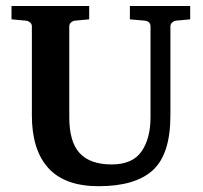

<svg xmlns="http://www.w3.org/2000/svg" viewBox="-20 -644 696 659"><path d="M632.8 -577.6 585 -573.2Q577.6 -572.3 571.3 -567.1Q564.9 -562 564.9 -553.2V-248Q564.9 -115.2 504.9 -60.1Q444.8 -4.9 318.4 -4.9Q202.6 -4.9 146 -67.1Q89.4 -129.4 89.4 -248V-553.2Q89.4 -562 83 -567.1Q76.7 -572.3 68.4 -573.2L19.5 -577.6V-623.5H286.1V-577.6L237.8 -573.2Q230 -572.3 223.9 -567.1Q217.8 -562 217.8 -553.2V-241.2Q217.8 -156.7 253.7 -118.2Q289.6 -79.6 363.3 -79.6Q434.6 -79.6 465.6 -124Q496.6 -168.5 496.6 -241.2V-553.2Q496.6 -570.8 476.6 -573.2L425.8 -577.6V-623.5H632.8Z"/></svg>

Font: Annapurna SIL
Style: Bold
Weight: 700
Designer: Peter Martin, Annie Olsen
Foundry: SIL International
Version: Version 2.000